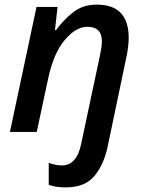

<svg xmlns="http://www.w3.org/2000/svg" viewBox="-20 -571 631 831"><path d="M264 240Q347 240 387.5 192Q428 144 445 68L526 -319Q537 -368 537 -407Q537 -551 399 -551Q338 -551 295.5 -517Q253 -483 223 -441H218L229 -541H138L23 0H139L188 -229Q211 -339 259.5 -397Q308 -455 358 -455Q421 -455 421 -392Q421 -378 418.5 -363Q416 -348 412 -328L331 53Q312 145 248 145Q222 145 191 134V229Q221 240 264 240Z"/></svg>

Font: Noto Sans UI Medium
Style: Italic
Weight: 500
Italic angle: -12°
Designer: Monotype Design Team
Foundry: Monotype Imaging Inc.
Version: Version 1.901